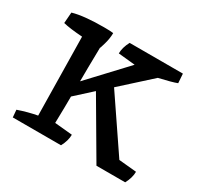

<svg xmlns="http://www.w3.org/2000/svg" viewBox="-115 -652 822 793"><g transform="rotate(30 295.5 -255.5)"><path d="M171 -511Q202 -511 215 -509Q215 -484 207 -456Q199 -428 198 -429Q196 -321 196 -268L357 -440L277 -448Q277 -476 294 -508H548L551 -464Q528 -455 467 -441L330 -317L499 -68L583 -60Q583 -32 566 0H429L273 -266L195 -195Q195 -152 193 -68L277 -60Q277 -32 260 0H30L27 -35Q73 -51 117 -59Q111 -430 111 -432Q51 -436 19 -444L23 -496Q74 -511 171 -511Z"/></g></svg>

Font: Inika
Style: Regular
Weight: 400
Designer: Constanza Artigas Preller
Foundry: Constanza Artigas Preller
Version: Version 1.001